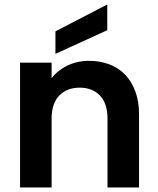

<svg xmlns="http://www.w3.org/2000/svg" viewBox="-20 -832 701 852"><path d="M456 -812V-698L226 -593V-693ZM457 -306Q457 -373 423.5 -408Q390 -443 334 -443Q277 -443 243 -408Q209 -373 209 -306V0H69V-554H209V-485Q236 -520 279 -541Q322 -562 376 -562Q424 -562 465 -546.5Q506 -531 535 -501Q564 -471 580.5 -426.5Q597 -382 597 -325V0H457Z"/></svg>

Font: SVN-Poppins SemiBold
Style: Regular
Weight: 600
Designer: Ninad Kale (Devanagari), Jonny Pinhorn (Latin)
Foundry: Indian Type Foundry
Version: Version 3.002 2017